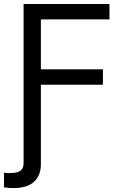

<svg xmlns="http://www.w3.org/2000/svg" viewBox="-32 -748 639 976"><path d="M-11.7 204.1V129.9Q-4.9 130.9 2.4 131.3Q9.8 131.8 15.6 131.8Q57.1 131.8 72.5 119.6Q87.9 107.4 87.9 82V-62.5H175.8V85.9Q175.8 145 140.4 176.5Q105 208 37.1 208Q20.5 208 7.6 206.8Q-5.4 205.6 -11.7 204.1ZM87.9 0V-727.5H524.4V-649.4H175.8V-395.5H491.2V-317.4H175.8V0Z"/></svg>

Font: GitLab Sans
Style: Regular
Weight: 400
Designer: Rasmus Andersson
Foundry: Modifications by GitLab B.V., manufactured by rsms
Version: Version 4.000;git-c8fb6b7